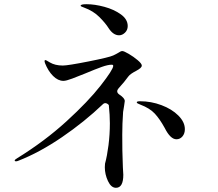

<svg xmlns="http://www.w3.org/2000/svg" viewBox="-20 -845 1040 914"><path d="M364 -818Q364 -825 392 -825Q431 -825 477 -812.5Q523 -800 555.5 -776.5Q588 -753 588 -721Q588 -702 575 -689.5Q562 -677 547 -677Q519 -677 497 -711Q482 -735 453 -764Q424 -793 380 -809Q376 -811 370 -813Q364 -815 364 -818ZM627 -507Q617 -502 606.5 -495Q596 -488 591 -481Q574 -457 544 -424Q538 -417 538 -410Q538 -402 548 -395Q574 -378 574 -364Q574 -359 571 -342.5Q568 -326 566 -312Q562 -256 562 -204Q562 -115 564 -79L565 -48Q567 -24 567 -13Q567 49 532 49Q509 49 494 17Q479 -15 479 -49Q479 -61 480 -66Q490 -103 496.5 -154Q503 -205 503 -258Q503 -297 498 -345Q490 -354 481 -354Q475 -354 471 -350Q382 -265 275 -192Q168 -119 68 -80Q61 -77 56 -77Q50 -77 50 -81Q50 -85 62 -92Q193 -173 296.5 -267.5Q400 -362 459 -437.5Q518 -513 519 -531Q519 -537 512 -537Q494 -537 464.5 -526.5Q435 -516 385 -495Q353 -482 324 -471Q295 -460 282 -460Q256 -460 232.5 -483.5Q209 -507 194 -545Q192 -551 192 -554Q192 -559 196 -559Q199 -559 206 -554.5Q213 -550 217 -548Q242 -533 279 -533Q303 -533 401.5 -552.5Q500 -572 519 -581Q534 -588 542 -593Q555 -602 562 -602Q570 -602 593 -588.5Q616 -575 635.5 -558.5Q655 -542 655 -533Q655 -527 648.5 -521Q642 -515 627 -507ZM860 -230Q860 -209 848.5 -195.5Q837 -182 820 -182Q791 -182 764 -236Q741 -278 717 -304Q693 -330 648 -347Q640 -350 635.5 -352.5Q631 -355 631 -358Q631 -363 647 -363Q699 -363 748.5 -344.5Q798 -326 829 -295Q860 -264 860 -230Z"/></svg>

Font: Shippori Mincho B1 Medium
Style: Regular
Weight: 500
Designer: FONTDASU
Foundry: FONTDASU / Google Inc. / but / Adobe
Version: Version 3.110; ttfautohint (v1.8.3)